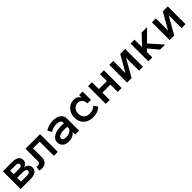

<svg xmlns="http://www.w3.org/2000/svg" viewBox="443 -1968 3482 3482"><g transform="rotate(-45 2183.5 -227.5)"><path d="M454.1 -125Q454.1 -63 408.4 -31.5Q362.8 0 277.8 0H23.9V-455.1H259.8Q291 -455.1 322 -450.4Q353 -445.8 377.4 -432.9Q401.9 -419.9 417 -396.5Q432.1 -373 432.1 -335.9Q432.1 -301.8 410.6 -274.4Q389.2 -247.1 344.2 -233.9Q399.9 -226.1 427 -198Q454.1 -169.9 454.1 -125ZM332 -324.2Q332 -338.9 325.9 -347.9Q319.8 -356.9 309.8 -362.1Q299.8 -367.2 286.9 -368.7Q273.9 -370.1 261.2 -370.1H125V-278.8H261.2Q273.9 -278.8 286.9 -280.5Q299.8 -282.2 309.8 -287.1Q319.8 -292 325.9 -301Q332 -310.1 332 -324.2ZM354 -140.1Q354 -164.1 334 -176Q314 -188 277.8 -188H125V-90.8H277.8Q314 -90.8 334 -103Q354 -115.2 354 -140.1Z M977.1 -455.1V0H876V-363.8H704.1V-134.8Q704.1 -95.2 692.4 -67.1Q680.7 -39.1 661.4 -22Q642.1 -4.9 616 3.2Q589.8 11.2 560.1 11.2Q519 11.2 500 -1L512.7 -87.9Q520 -84 528.6 -82Q537.1 -80.1 550.8 -80.1Q603 -80.1 603 -134.8V-455.1Z M1089.8 -130.9Q1089.8 -170.9 1111.3 -200.9Q1132.8 -231 1167.7 -251Q1202.6 -271 1247.8 -281Q1293 -291 1339.8 -291Q1365.7 -291 1384.3 -290Q1402.8 -289.1 1421.9 -287.1V-305.2Q1421.9 -340.8 1394.3 -358.4Q1366.7 -376 1321.8 -376Q1280.8 -376 1238.3 -364.5Q1195.8 -353 1157.7 -331.1L1116.7 -410.2Q1161.6 -436 1213.1 -450.9Q1264.6 -465.8 1321.8 -465.8Q1358.9 -465.8 1394.8 -457.5Q1430.7 -449.2 1459.2 -430.2Q1487.8 -411.1 1504.9 -380.6Q1522 -350.1 1522 -305.2V0H1421.9V-66.9Q1397.9 -29.8 1351.3 -9.3Q1304.7 11.2 1251 11.2Q1217.8 11.2 1188.2 2.2Q1158.7 -6.8 1137.2 -24.9Q1115.7 -43 1102.8 -69.6Q1089.8 -96.2 1089.8 -130.9ZM1276.9 -79.1Q1306.6 -79.1 1332.8 -86.7Q1358.9 -94.2 1378.9 -107.7Q1398.9 -121.1 1410.4 -140.1Q1421.9 -159.2 1421.9 -182.1V-199.2Q1397.9 -203.1 1377 -203.6Q1356 -204.1 1339.8 -204.1Q1265.6 -204.1 1227.8 -184.6Q1189.9 -165 1189.9 -136.2Q1189.9 -79.1 1276.9 -79.1Z M2075.7 -64.9Q2031.7 -21 1983.2 -4.9Q1934.6 11.2 1877.9 11.2Q1820.8 11.2 1774.2 -5.9Q1727.5 -22.9 1695.1 -54Q1662.6 -85 1645.3 -128.9Q1627.9 -172.9 1627.9 -227.1Q1627.9 -278.8 1645.3 -323Q1662.6 -367.2 1692.1 -398.7Q1721.7 -430.2 1761.7 -448Q1801.8 -465.8 1846.7 -465.8Q1893.6 -465.8 1928.2 -446.3Q1962.9 -426.8 1978.5 -389.2V-455.1H2068.8V-243.2H1978.5Q1978.5 -303.2 1945.6 -339.1Q1912.6 -375 1859.9 -375Q1838.9 -375 1815.7 -366.5Q1792.5 -357.9 1773.2 -339.8Q1753.9 -321.8 1741.2 -293.9Q1728.5 -266.1 1728.5 -227.1Q1728.5 -189 1740.7 -161.4Q1752.9 -133.8 1772.7 -116Q1792.5 -98.1 1819.6 -89.1Q1846.7 -80.1 1875.5 -80.1Q1924.8 -80.1 1961.2 -95.5Q1997.6 -110.8 2023.9 -136.2Z M2614.7 0H2513.7V-188H2308.6V0H2207.5V-455.1H2308.6V-278.8H2513.7V-455.1H2614.7Z M2753.4 -455.1H2854.5V-142.1L3033.7 -455.1H3160.6V0H3059.6V-331.1L2870.6 0H2753.4Z M3729.5 0H3598.6L3446.3 -184.1L3400.4 -137.2V0H3299.3V-455.1H3400.4V-262.2L3582.5 -455.1H3721.2L3511.2 -246.1Z M3845.2 -455.1H3946.3V-142.1L4125.5 -455.1H4252.4V0H4151.4V-331.1L3962.4 0H3845.2Z"/></g></svg>

Font: Anonymous Pro
Style: Bold
Weight: 700
Monospace: yes
Designer: Mark Simonson
Version: Version 1.003